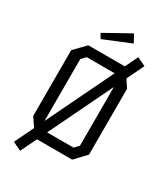

<svg xmlns="http://www.w3.org/2000/svg" viewBox="-245 -1020 1090 1248"><g transform="rotate(30 300.0 -396.5)"><path d="M160.5 -696H441.5L520 -577V-83L441.5 0H161L80 -119V-613ZM160 -129.5 198.5 -72H410.5L440 -104V-566.5L402 -624H190L160 -592ZM480.5 -791.5 544.5 -761 119.5 119.5 55.5 89ZM379 -911.5 189 -806 210 -771 411 -853.5Z"/></g></svg>

Font: Kode Mono
Style: Regular
Weight: 400
Monospace: yes
Designer: Isa Ozler
Foundry: Kadena LLC
Version: Version 1.000;gftools[0.9.28]